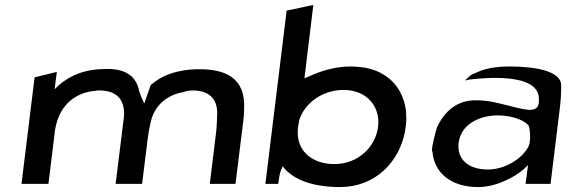

<svg xmlns="http://www.w3.org/2000/svg" viewBox="-20 -754 2306 777"><path d="M220 -411 201 -393 210 -463 120 -441 67 -10H176L203 -230C212 -282 234 -321 265 -347C291 -368 321 -382 362 -386C365 -387 374 -388 381 -388C455 -388 485 -349 482 -285L448 -10H555L578 -195C582 -224 587 -252 595 -279C607 -311 626 -336 651 -353C671 -367 694 -377 725 -382C734 -386 747 -388 760 -388C827 -388 859 -353 859 -297C858 -275 858 -250 855 -222L829 -10H933L964 -260C967 -281 968 -299 968 -318C972 -432 902 -485 744 -472C679 -464 633 -447 590 -410C585 -396 579 -379 573 -362L564 -335L553 -359C550 -366 547 -373 545 -381V-382H544C533 -442 494 -475 414 -475C323 -475 267 -450 220 -411Z M1356 3C1499 3 1596 -99 1619 -222C1647 -370 1562 -473 1434 -483C1422 -484 1412 -485 1399 -485C1339 -485 1281 -468 1231 -445L1212 -437L1248 -734L1140 -711L1054 -10H1106C1108 -24 1111 -51 1117 -65L1124 -81L1134 -69C1171 -29 1241 3 1356 3ZM1186 -237C1187 -247 1189 -256 1191 -267V-268C1212 -335 1283 -390 1370 -390C1467 -390 1520 -320 1510 -241C1500 -160 1430 -90 1333 -90C1238 -90 1175 -149 1186 -237Z M1903 -458H1902C1887 -453 1876 -443 1862 -428C1868 -430 1878 -432 1888 -433C1920 -436 2163 -466 2161 -352C2161 -345 2161 -338 2159 -331C2154 -310 2132 -308 2114 -310C2068 -315 1991 -343 1935 -347C1905 -349 1884 -349 1862 -343C1806 -328 1772 -288 1749 -240C1746 -235 1721 -139 1730 -141C1737 -55 1804 3 1915 3C1998 3 2074 -47 2097 -67L2117 -86L2107 -10H2208L2246 -320C2250 -352 2251 -382 2251 -411C2249 -464 2154 -485 2042 -485C1978 -485 1935 -474 1903 -458ZM1954 -68C1876 -68 1828 -109 1836 -176C1845 -250 1918 -287 1996 -287C2054 -287 2108 -265 2120 -244L2121 -243V-242C2125 -223 2127 -201 2124 -179C2119 -137 2044 -68 1954 -68Z"/></svg>

Font: Bluebird
Style: LiExtObl
Weight: 300
Designer: Jasper
Foundry: Cannot Into Space Fonts
Version: Version 0.98